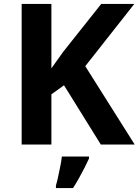

<svg xmlns="http://www.w3.org/2000/svg" viewBox="-20 -734 704 975"><path d="M664 0H492L305 -301L241 -255V0H90V-714H241V-387Q256 -408 271 -429Q286 -450 301 -471L494 -714H662L413 -398ZM432 71Q422 93 409.5 117.5Q397 142 382.5 168Q368 194 351 221H264V208Q270 188 275.5 162Q281 136 286.5 109Q292 82 294 61H432Z"/></svg>

Font: Noto Sans Armenian
Style: Bold
Weight: 700
Version: Version 2.007